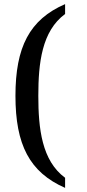

<svg xmlns="http://www.w3.org/2000/svg" viewBox="-20 -782 420 932"><path d="M296 130V81C183 -2 166 -158 166 -317C166 -476 183 -631 296 -714V-762C123 -687 55 -553 55 -317C55 -80 123 54 296 130Z"/></svg>

Font: Noto Serif Devanagari Condensed Medium
Style: Regular
Weight: 500
Width: 3
Designer: Universal Thirst, Indian Type Foundry and the Monotype Design Team
Foundry: Monotype Imaging Inc.
Version: Version 2.004